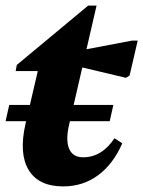

<svg xmlns="http://www.w3.org/2000/svg" viewBox="-29 -651 512 686"><path d="M197 15Q109 15 73.5 -43.5Q38 -102 62 -208L106 -397H27L31 -419L286 -631H316L280 -475L443 -506H463L434 -381L421 -373L265 -410L218 -206Q205 -150 218 -119.5Q231 -89 268 -89Q335 -89 380 -157L408 -139Q375 -64 321 -24.5Q267 15 197 15ZM-9 -218 4 -276H376L363 -218Z"/></svg>

Font: Platypi
Style: Bold Italic
Weight: 700
Italic angle: -13°
Designer: David Sargent
Foundry: Bolt Cutter Type
Version: Version 1.200; ttfautohint (v1.8.4.7-5d5b)